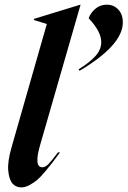

<svg xmlns="http://www.w3.org/2000/svg" viewBox="-20 -793 548 825"><path d="M30.8 -164.1 181.2 -689.9 126 -707V-711.9L325.2 -772.9H326.2L151.9 -168Q125 -74.2 162.1 -74.2Q175.3 -74.2 189.2 -88.9Q203.1 -103.5 229 -138.2H237.8Q215.8 -108.4 206.1 -95.5Q196.3 -82.5 175 -57.1Q153.8 -31.7 139.9 -20Q126 -8.3 107.2 2Q88.4 12.2 71.8 12.2Q48.3 12.2 33.7 -4.4Q19 -21 15.4 -60.3Q11.7 -99.6 30.8 -164.1ZM317.9 -495.1Q365.7 -524.9 390.4 -552.5Q415 -580.1 415 -611.8Q415 -657.7 360.8 -714.8Q369.1 -737.8 389.9 -755.4Q410.6 -772.9 439 -772.9Q468.8 -772.9 488.3 -752Q507.8 -731 507.8 -696.8Q507.8 -599.1 321.8 -488.8Z"/></svg>

Font: Nyght Serif Medium Italic
Style: Regular
Weight: 500
Italic angle: -16°
Designer: Maksym Kobuzan
Version: Version 0.410;Glyphs 3.1.2 (3151)